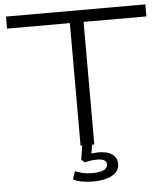

<svg xmlns="http://www.w3.org/2000/svg" viewBox="-59 -758 869 1002"><g transform="rotate(-5 375.0 -256.5)"><path d="M339 0V-642H10V-705H740V-642H411V0ZM386 192Q357 192 329.5 187Q302 182 284 172L298 130Q323 140 342.5 144Q362 148 387 148Q429 148 448.5 138Q468 128 468 109Q468 94 455.5 87Q443 80 418 80Q403 80 386.5 82Q370 84 354 89L336 73L351 -20H403L390 56L366 51Q386 46 400.5 44.5Q415 43 427 43Q459 43 480.5 50.5Q502 58 514 73.5Q526 89 526 111Q526 137 509.5 155Q493 173 461.5 182.5Q430 192 386 192Z"/></g></svg>

Font: Nunito Sans 10pt Expanded Light
Style: Regular
Weight: 300
Width: 7
Designer: Vernon Adams
Foundry: Vernon Adams
Version: Version 3.101;gftools[0.9.27]